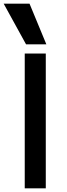

<svg xmlns="http://www.w3.org/2000/svg" viewBox="-40 -1020 362 1040"><path d="M94 0V-730H208V0ZM101 -780 -20 -1000H120L211 -780Z"/></svg>

Font: M PLUS 2 Thin Medium
Style: Regular
Weight: 500
Version: Version 1.001